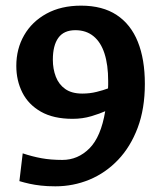

<svg xmlns="http://www.w3.org/2000/svg" viewBox="-20 -647 579 683"><path d="M177.1 15.8Q148.1 15.8 125.7 13.2Q103.3 10.7 84.8 6.6Q66.3 2.5 49 -2.7L60.8 -101.5Q94.5 -90.2 127.4 -84.2Q160.3 -78.1 201.9 -78.1Q257.1 -78.1 298.1 -119.1Q339.1 -160.1 354.3 -251.4Q336 -243 304.8 -233.6Q273.6 -224.3 238.1 -224.3Q170.1 -224.3 125.5 -249.7Q81 -275.1 59.5 -317.8Q38 -360.6 38 -412.5Q38 -473.3 65.9 -521.7Q93.7 -570.1 145.5 -598.5Q197.3 -626.9 268.3 -626.9Q344.8 -626.9 395 -593.7Q445.3 -560.5 470.3 -498.3Q495.3 -436.2 495.3 -348.5Q495.3 -260.3 469.8 -192.5Q444.3 -124.7 399.9 -78.2Q355.5 -31.7 298.1 -7.9Q240.6 15.8 177.1 15.8ZM272.7 -314.1Q299.7 -314.1 323.9 -320.2Q348.1 -326.2 364.3 -332.5Q364.8 -338.9 364.8 -345.4Q364.8 -351.9 364.8 -358.7Q364.8 -416.3 351.7 -456.7Q338.7 -497 312.5 -518.3Q286.4 -539.6 248.1 -539.6Q207.2 -539.6 187.6 -512.5Q168 -485.5 168 -434.5Q168 -401.6 178.6 -374.1Q189.1 -346.7 212.1 -330.4Q235.1 -314.1 272.7 -314.1Z"/></svg>

Font: Ancizar Sans Thin
Style: Regular
Weight: 100
Designer: Cesar Puertas, Viviana Monsalve, Julian Moncada, Julian Prieto, Jose Castro, Mariel Hernandez, Felipe Aragon, Sara Alarc
Version: Version 8.100